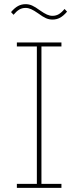

<svg xmlns="http://www.w3.org/2000/svg" viewBox="-20 -902 376 922"><path d="M61 0V-19H157V-679H61V-698H275V-679H179V-19H275V0ZM232 -808Q216 -808 201 -814.5Q186 -821 163 -838Q143 -852 129.5 -858Q116 -864 103 -864Q86 -864 72.5 -856Q59 -848 45 -831L33 -844Q50 -864 66.5 -873Q83 -882 103 -882Q119 -882 134 -875.5Q149 -869 172 -852Q192 -838 205.5 -832Q219 -826 232 -826Q249 -826 262.5 -834Q276 -842 290 -859L302 -846Q285 -826 268.5 -817Q252 -808 232 -808Z"/></svg>

Font: IBM Plex Sans Cond Thin
Style: Regular
Weight: 100
Width: 3
Designer: Mike Abbink, Paul van der Laan, Pieter van Rosmalen
Foundry: Bold Monday
Version: Version 1.3